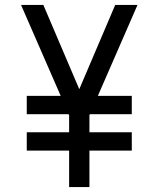

<svg xmlns="http://www.w3.org/2000/svg" viewBox="-20 -755 640 775"><path d="M259 0V-147H88V-221H259V-290L257 -294H88V-368H225L65 -735H155L300 -395L445 -735H535L375 -368H512V-294H343L341 -290V-221H512V-147H341V0Z"/></svg>

Font: Monocode
Style: Regular
Weight: 400
Designer: Belleve Invis
Foundry: Belleve Invis
Version: Version 16.1.0; ttfautohint (v1.8.4)